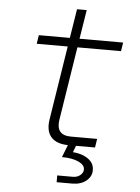

<svg xmlns="http://www.w3.org/2000/svg" viewBox="-60 -746 719 987"><g transform="rotate(5 300.0 -252.5)"><path d="M270 195V160H350Q374 160 389 147Q404 134 404 118Q404 94 371.5 79Q339 64 286 64L311 0Q251 -1 223.5 -33Q196 -65 206 -125L266 -505H106L113 -550H273L297 -700H347L323 -550H548L541 -505H316L256 -125Q244 -45 323 -45H458L451 0H353L340 34Q364 35 389.5 44Q415 53 432.5 71Q450 89 450 118Q450 150 422.5 172.5Q395 195 350 195Z"/></g></svg>

Font: NKDuy Mono Thin
Style: Italic
Weight: 100
Italic angle: -9°
Monospace: yes
Designer: NKDuy
Foundry: NKDuy
Version: Version 2.251; ttfautohint (v1.8.4.7-5d5b)